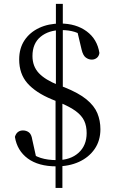

<svg xmlns="http://www.w3.org/2000/svg" viewBox="-20 -838 590 984"><path d="M269.5 14.6Q177.1 14.6 122.4 -25.7Q67.7 -66 56.4 -136.5Q61.5 -153.8 72.3 -161.6Q83 -169.5 97.3 -169.5Q115.2 -169.5 128.3 -159.5Q141.3 -149.5 145.3 -122.6L168 -20.3L115.4 -69.3Q153.2 -40 188.6 -28.7Q224 -17.4 272.1 -17.4Q341 -17.4 382.6 -54.9Q424.1 -92.4 424.1 -155.8Q424.1 -192.1 411.7 -218.7Q399.3 -245.4 369.1 -268Q338.9 -290.5 284.6 -313.1L245.2 -329.1Q163.1 -363.2 120.7 -411.2Q78.3 -459.3 78.3 -533.2Q78.3 -590.4 105.6 -631.5Q132.9 -672.5 180.9 -695Q228.8 -717.4 289.6 -717.4Q369.7 -717.4 424 -677.5Q478.4 -637.6 489.5 -566.4Q486.9 -549.6 475.9 -541.1Q464.9 -532.5 450.5 -532.5Q434.1 -532.5 419.8 -543Q405.5 -553.5 398.3 -583.5L374.4 -684.2L430.5 -636.1Q394.2 -664.8 363.5 -674.3Q332.7 -683.8 295.7 -683.8Q229.5 -683.8 187.9 -649.5Q146.4 -615.2 146.4 -550.9Q146.4 -498.1 179.1 -463.3Q211.7 -428.5 280.1 -401.7L309.3 -391.1Q382.6 -361.9 423 -328.8Q463.3 -295.7 479 -257.7Q494.6 -219.8 494.6 -175.8Q494.6 -117.2 465 -74.3Q435.3 -31.5 384.7 -8.4Q334.1 14.6 269.5 14.6ZM264.7 125.3V-355.5H299.8V125.3ZM266.5 -355.5V-818.3H301.9V-355.5Z"/></svg>

Font: Noto Serif HK ExtraLight
Style: Regular
Weight: 200
Designer: Ryoko NISHIZUKA 西塚涼子 (kana & ideographs); Frank Grießhammer (Latin, Greek & Cyrillic); Wenlong ZHANG 张文龙 (bopomofo); San
Foundry: Adobe
Version: Version 2.002-H1;hotconv 1.1.0;makeotfexe 2.6.0